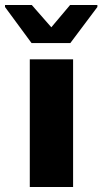

<svg xmlns="http://www.w3.org/2000/svg" viewBox="-46 -747 409 767"><path d="M73 0V-510H246V0ZM80 -575 -26 -719V-727H81L159 -638L234 -727H343V-719L235 -575Z"/></svg>

Font: Saira Expanded
Style: Bold
Weight: 700
Width: 7
Designer: Hector Gatti with collaboration of the Omnibus-Type team
Foundry: Omnibus-Type
Version: Version 1.100; ttfautohint (v1.8.3)